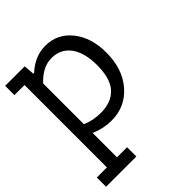

<svg xmlns="http://www.w3.org/2000/svg" viewBox="-210 -671 1035 1035"><g transform="rotate(-45 307.5 -153.5)"><path d="M230.8 160.3V230.8H0V160.3H76.9V-467.9H0V-538.5H148.7L153.8 -476.9H159Q225.6 -538.5 305.1 -538.5Q397.4 -538.5 455.1 -466Q512.8 -393.6 512.8 -279.5Q512.8 -155.1 445.5 -77.6Q378.2 0 273.1 0Q212.8 0 156.4 -24.4L153.8 -23.1V160.3ZM153.8 -92.3Q201.3 -70.5 262.8 -70.5Q342.3 -70.5 385.9 -117.3Q429.5 -164.1 429.5 -266.7Q429.5 -362.8 390.4 -415.4Q351.3 -467.9 282.1 -467.9Q214.1 -467.9 153.8 -402.6Z"/></g></svg>

Font: Slabo 13px
Style: Regular
Weight: 400
Designer: John Hudson
Foundry: Tiro Typeworks Ltd.
Version: Version 1.02 Build 005a